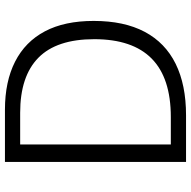

<svg xmlns="http://www.w3.org/2000/svg" viewBox="-18 -736 754 757"><g transform="rotate(-90 358.5 -357.0)"><path d="M655 -364Q655 -244 612 -163Q569 -82 486 -41Q403 0 283 0H99V-714H305Q416 -714 494.5 -674Q573 -634 614 -556.5Q655 -479 655 -364ZM583 -362Q583 -510 510 -582Q437 -654 293 -654H168V-60H276Q430 -60 506.5 -135.5Q583 -211 583 -362Z"/></g></svg>

Font: Noto Sans Syriac Eastern Light
Style: Regular
Weight: 300
Designer: Patrick Giasson and the Monotype Design Team
Foundry: Monotype Imaging Inc.
Version: Version 3.001